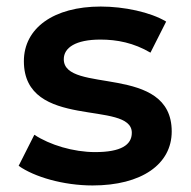

<svg xmlns="http://www.w3.org/2000/svg" viewBox="-20 -560 584 587"><path d="M263 7C413 7 505 -58 505 -158C505 -367 175 -271 175 -379C175 -414 211 -439 287 -439C338 -439 389 -429 440 -399L488 -494C440 -523 359 -540 288 -540C144 -540 53 -474 53 -373C53 -160 383 -256 383 -154C383 -117 350 -95 271 -95C204 -95 132 -117 85 -148L37 -53C85 -19 174 7 263 7Z"/></svg>

Font: Talent
Style: Bold
Weight: 600
Designer: Mike Powis
Version: Version 1.001;hotconv 1.0.109;makeotfexe 2.5.65596